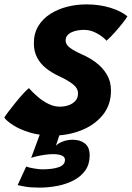

<svg xmlns="http://www.w3.org/2000/svg" viewBox="-61 -582 604 880"><path d="M119.1 277.9Q79.8 277.9 53.2 273.2Q26.8 268.6 19.8 266.5L59.1 181.2Q70.2 185.9 94.4 190Q118.6 194.1 132.8 194.1Q181 194.1 208.9 184Q236.8 173.9 236.8 150.6Q236.8 136.6 221.6 130.6Q206.5 124.5 182.1 124.5Q164.2 124.5 144.7 127.4Q125.1 130.2 108.4 134.1Q91.6 137.9 81.8 141.6L124.6 25.8L216.5 21.8L195.2 85.8Q205.6 74.8 226.7 66.6Q247.8 58.5 271.8 58.5Q307 58.5 328.5 75.8Q350 93.1 350 130.4Q350 170.4 330.4 198.5Q310.8 226.6 277.6 244.1Q244.4 261.6 203.2 269.8Q162.1 277.9 119.1 277.9ZM181.2 39.4Q120.9 39.4 74.8 25.1Q28.6 10.8 -1.2 -8.6Q-31 -27.9 -41.4 -43.1Q-36 -52.1 -22.2 -70.5Q-8.4 -88.9 9.1 -110.4Q26.5 -132 43.3 -150.6Q60.1 -169.1 71.4 -178.1Q89.8 -157.4 112.8 -137.7Q135.8 -118 161.6 -105.6Q187.4 -93.1 213.1 -93.1Q234.1 -93.1 253.2 -99.6Q272.2 -106.1 284.4 -119.6Q296.5 -133 296.5 -153.9Q296.5 -178.6 271.2 -197.5Q246 -216.4 208.4 -233.4Q175 -249 149.2 -269.8Q123.5 -290.5 108.9 -318.6Q94.2 -346.8 94.2 -383.6Q94.2 -429 114.6 -462.6Q135 -496.2 169.6 -518.2Q204.1 -540.2 247 -551.1Q289.9 -561.9 335.2 -561.9Q395.5 -561.9 445.9 -546.1Q496.2 -530.2 523 -507.1Q517.5 -497.5 502.3 -477.9Q487.1 -458.4 467.4 -436.2Q447.8 -414 427.4 -395.4Q411.8 -413.1 383.4 -429.1Q355.1 -445.1 324.1 -445.1Q310.5 -445.1 295.8 -442.8Q281.1 -440.4 268.3 -434.7Q255.5 -429 247.6 -419.6Q239.8 -410.1 239.8 -396.4Q239.8 -378 259 -363.4Q278.2 -348.9 316.2 -331.8Q348.9 -317.9 378.9 -295.4Q409 -272.9 428.3 -241.1Q447.6 -209.2 447.6 -167.1Q447.6 -100.6 409.8 -54.6Q372 -8.5 311.2 15.4Q250.5 39.4 181.2 39.4Z"/></svg>

Font: Grandstander Thin
Style: Italic
Weight: 100
Italic angle: -15°
Designer: Tyler Finck
Foundry: Etcetera Type Co
Version: Version 1.200